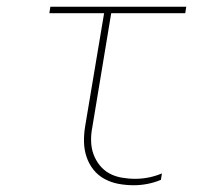

<svg xmlns="http://www.w3.org/2000/svg" viewBox="-20 -540 640 568"><path d="M376 8Q353 8 331 4Q309 0 289.5 -10.5Q270 -21 256.5 -38Q243 -55 236 -76Q229 -97 228.5 -120Q228 -143 232 -167L288 -501H126L129 -520H531L528 -501H309L253 -163Q249 -143 249.5 -122.5Q250 -102 256.5 -84Q263 -66 275 -51Q287 -36 303.5 -27Q320 -18 340 -14.5Q360 -11 380 -11Q400 -11 420 -15Q440 -19 459 -27L456 -8Q437 0 416.5 4Q396 8 376 8Z"/></svg>

Font: Iosevka Thin Extended Oblique
Style: Regular
Weight: 100
Width: 7
Italic angle: -9°
Monospace: yes
Designer: Belleve Invis
Foundry: Belleve Invis
Version: Version 32.5.0; ttfautohint (v1.8.4)